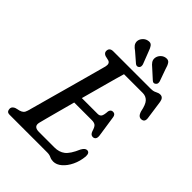

<svg xmlns="http://www.w3.org/2000/svg" viewBox="-258 -1009 1137 1137"><g transform="rotate(45 310.5 -440.5)"><path d="M343 0H28.5Q13 0 7.5 -7.2Q2 -14.5 2 -25Q2 -36 8.8 -43Q15.5 -50 25 -53L52 -59.5Q65.5 -63.5 73.5 -70.8Q81.5 -78 86.5 -95Q91 -111 101.8 -150.2Q112.5 -189.5 127 -241.8Q141.5 -294 157.2 -350.8Q173 -407.5 187.2 -459.8Q201.5 -512 212 -550.5Q222.5 -589 226.5 -604Q233.5 -634 212.5 -641L183 -648Q164.5 -656 164.5 -671.5Q164.5 -700 196 -700H511Q531.5 -700 546 -708Q560.5 -716 574 -716Q598.5 -716 603.5 -684L620 -567.5Q625 -535.5 599.5 -532.5Q587.5 -531 578.5 -538.2Q569.5 -545.5 563.5 -565Q554 -613.5 536.8 -631.2Q519.5 -649 493.5 -649H336.5Q332 -635.5 320.5 -593.5Q309 -551.5 293 -493.2Q277 -435 260 -372.5H392.5Q408.5 -372.5 416 -383Q423.5 -393.5 425.5 -427Q430.5 -446 447 -446Q458.5 -446 464.2 -439.5Q470 -433 471 -423L491 -289Q493 -271.5 486.5 -263.2Q480 -255 468.5 -255Q451 -255 443 -277.5Q434.5 -306.5 424 -314.2Q413.5 -322 394.5 -322H246.5Q231.5 -267 218.5 -218.5Q205.5 -170 196.5 -136Q187.5 -102 185 -91.5Q175 -51 222.5 -51H352Q391 -51 417.5 -71.2Q444 -91.5 469.5 -151Q483.5 -177 500 -177Q522 -177 521 -145Q517 -101.5 499.8 -65.5Q482.5 -29.5 457.5 -8Q432.5 13.5 405.5 13.5Q389 13.5 375.2 6.8Q361.5 0 343 0ZM489.5 -843 516 -769Q518 -761 517.2 -754.2Q516.5 -747.5 510 -742Q497.5 -731 484.5 -742.5L426.5 -795Q412 -806.5 404.2 -818Q396.5 -829.5 397.5 -844.5Q399 -861.5 411 -875.2Q423 -889 440.5 -892.5Q463 -897 473 -882.5Q483 -868 489.5 -843ZM346 -843 374.5 -769.5Q376.5 -762 376 -755Q375.5 -748 370 -742.5Q357.5 -732 344 -742L285 -793Q269.5 -803.5 261.2 -814.2Q253 -825 252.5 -840Q253 -857 265 -871.2Q277 -885.5 294 -889.5Q317 -895.5 327.5 -881.5Q338 -867.5 346 -843Z"/></g></svg>

Font: Fraunces 144pt SuperSoft
Style: Italic
Weight: 400
Italic angle: -16°
Version: Version 1.000;[b76b70a41]